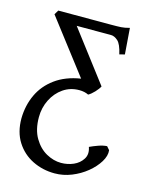

<svg xmlns="http://www.w3.org/2000/svg" viewBox="-108 -533 665 847"><g transform="rotate(15 224.5 -109.0)"><path d="M229 -190 42 -434 54 -454H293Q324 -454 340.5 -455Q357 -456 379 -462L388 -343L364 -337Q354 -382 338 -396Q322 -410 307 -410H150L325 -180Q319 -168 304.5 -152.5Q290 -137 277 -130Q259 -139 235 -139Q194 -139 162 -117Q130 -95 111.5 -58Q93 -21 93 22Q93 79 115.5 117Q138 155 171.5 173.5Q205 192 239 192Q269 192 295.5 180.5Q322 169 336.5 146Q351 123 340 92Q357 84 378 76.5Q399 69 417 68L430 83Q433 108 415.5 136.5Q398 165 368 189.5Q338 214 300.5 229Q263 244 224 244Q169 244 122.5 221Q76 198 48 154Q20 110 20 47Q21 -12 44 -61.5Q67 -111 113.5 -145Q160 -179 229 -190Z"/></g></svg>

Font: ChillKai
Style: Regular
Weight: 400
Designer: ChillType
Foundry: 寒蝉字型
Version: Version 2.000